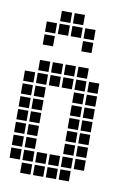

<svg xmlns="http://www.w3.org/2000/svg" viewBox="-76 -694 502 737"><g transform="rotate(10 175.0 -325.0)"><path d="M5 -395V-355H45V-395ZM5 -345V-305H45V-345ZM5 -295V-255H45V-295ZM5 -245V-205H45V-245ZM5 -195V-155H45V-195ZM5 -145V-105H45V-145ZM5 -95V-55H45V-95ZM55 -445V-405H95V-445ZM55 -395V-355H95V-395ZM55 -345V-305H95V-345ZM55 -295V-255H95V-295ZM55 -245V-205H95V-245ZM55 -195V-155H95V-195ZM55 -145V-105H95V-145ZM55 -95V-55H95V-95ZM55 -45V-5H95V-45ZM105 -95V-55H145V-95ZM105 -45V-5H145V-45ZM155 -45V-5H195V-45ZM155 -95V-55H195V-95ZM105 -445V-405H145V-445ZM155 -445V-405H195V-445ZM205 -445V-405H245V-445ZM205 -395V-355H245V-395ZM205 -345V-305H245V-345ZM205 -295V-255H245V-295ZM205 -245V-205H245V-245ZM205 -195V-155H245V-195ZM205 -145V-105H245V-145ZM205 -95V-55H245V-95ZM205 -45V-5H245V-45ZM255 -395V-355H295V-395ZM255 -345V-305H295V-345ZM255 -295V-255H295V-295ZM255 -245V-205H295V-245ZM255 -195V-155H295V-195ZM255 -145V-105H295V-145ZM255 -95V-55H295V-95ZM155 -395V-355H195V-395ZM105 -395V-355H145V-395ZM55 -595V-555H95V-595ZM105 -595V-555H145V-595ZM155 -595V-555H195V-595ZM205 -595V-555H245V-595ZM55 -545V-505H95V-545ZM205 -545V-505H245V-545ZM105 -645V-605H145V-645ZM155 -645V-605H195V-645Z"/></g></svg>

Font: Nose Transport 13 Square
Style: Regular
Weight: 400
Designer: Nico Rohrbach
Foundry: Nose
Version: Version 1.400;Glyphs 3.2.3 (3260)